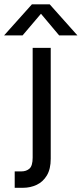

<svg xmlns="http://www.w3.org/2000/svg" viewBox="-104 -728 389 914"><path d="M48 -707.5H132.5L264.5 -559.5H177.5L91 -662.5L3.5 -559.5H-84.5ZM-34 88H-3Q21.5 88 36.5 74.5Q51.5 61 51.5 22V-500H137.5V27.5Q137.5 76.5 119.2 107Q101 137.5 70.8 151.8Q40.5 166 5.5 166H-34Z"/></svg>

Font: Overused Grotesk
Style: Regular
Weight: 450
Version: Version 0.004